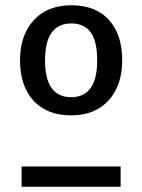

<svg xmlns="http://www.w3.org/2000/svg" viewBox="-20 -709 540 729"><path d="M444 -480Q444 -385 392.5 -328Q341 -271 250 -271Q158 -271 107 -327Q56 -383 56 -480Q56 -575 108 -632Q160 -689 251 -689Q343 -689 393.5 -633.5Q444 -578 444 -480ZM151 -480Q151 -340 250 -340Q349 -340 349 -480Q349 -552 324.5 -586Q300 -620 251 -620Q151 -620 151 -480ZM62 -77H438V0H62Z"/></svg>

Font: Fira GO
Style: Regular
Weight: 400
Designer: Carrois Corporate
Foundry: Carrois Corporate GbR
Version: Version 0.300